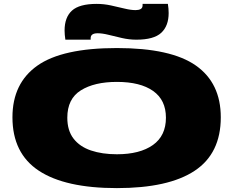

<svg xmlns="http://www.w3.org/2000/svg" viewBox="-20 -957 1199 987"><path d="M581 10Q315 10 179.5 -79.5Q44 -169 44 -354Q44 -529 172 -619.5Q300 -710 581 -710Q859 -710 987 -620Q1115 -530 1115 -354Q1115 -168 980.5 -79Q846 10 581 10ZM581 -164Q699 -164 766 -211.5Q833 -259 833 -352Q833 -443 767 -489.5Q701 -536 581 -536Q465 -536 395.5 -492.5Q326 -449 326 -352Q326 -286 358 -244.5Q390 -203 447.5 -183.5Q505 -164 581 -164ZM316 -753Q314 -766 313 -778Q312 -790 312 -800Q312 -868 350 -902.5Q388 -937 477 -937Q514 -937 550.5 -929Q587 -921 620 -913Q653 -905 677 -905Q693 -905 703 -910.5Q713 -916 713 -930Q713 -935 713 -937H843Q845 -925 846 -913Q847 -901 847 -890Q847 -824 809 -788.5Q771 -753 681 -753Q644 -753 607 -761.5Q570 -770 538 -778Q506 -786 482 -786Q446 -786 446 -761Q446 -759 446 -757.5Q446 -756 446 -753Z"/></svg>

Font: Georama ExtraExtended ExtraBold
Style: Regular
Weight: 800
Width: 8
Designer: Jean-Baptiste Levee
Foundry: Production Type
Version: Version 1.000